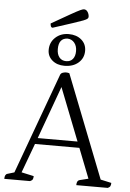

<svg xmlns="http://www.w3.org/2000/svg" viewBox="-66 -1081 766 1129"><g transform="rotate(5 317.5 -517.0)"><path d="M3 0Q3 -27 19 -31L59 -43L277 -639Q281 -648 291.5 -651.5Q302 -655 310 -655Q320 -655 330 -652L568 -45L632 -31Q632 -19 628.5 -12Q625 -5 614 0H428Q428 -27 444 -31L496 -44L427 -220H165L101 -47L174 -31Q174 -19 170.5 -12Q167 -5 155 0ZM178 -256H413L291 -567ZM297 -693Q253 -693 225 -717Q197 -741 197 -778Q197 -823 228.5 -852Q260 -881 307 -881Q353 -881 382 -856Q411 -831 411 -791Q411 -748 379.5 -720.5Q348 -693 297 -693ZM305 -721Q330 -721 344 -738Q358 -755 358 -785Q358 -815 342.5 -834Q327 -853 302 -854Q250 -852 250 -788Q250 -757 264.5 -739Q279 -721 305 -721ZM209 -910Q201 -910 198 -917.5Q195 -925 195 -934Q270 -977 308 -998.5Q346 -1020 361.5 -1027Q377 -1034 383 -1034Q397 -1034 405.5 -1020.5Q414 -1007 414 -992Q414 -986 409 -981Q404 -976 385 -968.5Q366 -961 324.5 -947.5Q283 -934 209 -910Z"/></g></svg>

Font: Petrona Light
Style: Regular
Weight: 300
Designer: Ringo R. Seeber
Foundry: Ringo R. Seeber
Version: Version 2.001; ttfautohint (v1.8.3)